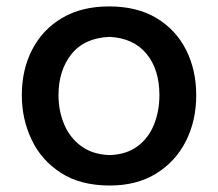

<svg xmlns="http://www.w3.org/2000/svg" viewBox="-20 -568 682 601"><path d="M323.7 12.7Q231.9 12.7 170.7 -26.9Q109.4 -66.4 78.9 -130.9Q48.3 -195.3 48.3 -270Q48.3 -350.1 80.8 -412.8Q113.3 -475.6 174.3 -511.7Q235.4 -547.9 321.3 -547.9Q409.7 -547.9 470.5 -511Q531.2 -474.1 562.7 -411.4Q594.2 -348.6 594.2 -270Q594.2 -189.9 561.8 -126Q529.3 -62 468.8 -24.7Q408.2 12.7 323.7 12.7ZM323.2 -82.5Q376.5 -84.5 410.9 -110.4Q445.3 -136.2 462.2 -178.5Q479 -220.7 479 -270Q479 -350.6 438.5 -399.7Q397.9 -448.7 323.2 -452.6Q243.7 -449.2 203.4 -398.2Q163.1 -347.2 163.1 -270Q163.1 -221.2 180.7 -179.2Q198.2 -137.2 233.9 -110.8Q269.5 -84.5 323.2 -82.5Z"/></svg>

Font: Pinar DS4-Medium
Style: Regular
Weight: 500
Designer: Amin Abedi
Version: Version 2.000